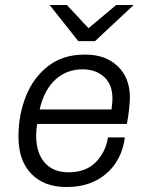

<svg xmlns="http://www.w3.org/2000/svg" viewBox="-20 -740 596 770"><path d="M501 -348Q501 -333 497.5 -301Q494 -269 489 -243H129Q125 -218 125 -197Q125 -127 159 -88Q193 -49 255 -49Q324 -49 364 -89.5Q404 -130 413 -189H481Q468 -96 405.5 -43Q343 10 249 10H245Q157 10 105.5 -43Q54 -96 54 -192Q54 -278 83.5 -353Q113 -428 172.5 -474.5Q232 -521 318 -521H324Q403 -521 452 -474.5Q501 -428 501 -348ZM139 -301H427Q431 -326 431 -345Q431 -401 397.5 -431.5Q364 -462 311 -462Q248 -462 202.5 -421Q157 -380 139 -301ZM335 -627 446 -720H516L361 -575H294L179 -720H248Z"/></svg>

Font: Chivo Light Italic
Style: Regular
Weight: 300
Italic angle: -8.05°
Designer: Hector Gatti
Foundry: Omnibus-Type
Version: Version 1.007